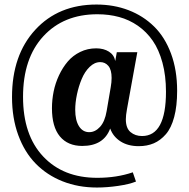

<svg xmlns="http://www.w3.org/2000/svg" viewBox="-20 -672 837 850"><path d="M409.2 158.2Q326.2 158.2 256.8 130.6Q187.5 103 137.9 52.2Q88.4 1.5 60.8 -74Q33.2 -149.4 33.2 -242.2Q33.2 -428.2 136 -540Q238.8 -651.9 407.2 -651.9Q483.9 -651.9 548.8 -627Q613.8 -602.1 661.9 -554.9Q710 -507.8 737.1 -434.8Q764.2 -361.8 764.2 -270Q764.2 -202.6 751.2 -154.1Q738.3 -105.5 714.4 -77.9Q690.4 -50.3 660.9 -37.6Q631.3 -24.9 594.2 -24.9Q546.4 -24.9 513.4 -46.1Q480.5 -67.4 467.8 -103Q439 -25.9 344.2 -25.9Q280.3 -25.9 245.1 -68.1Q210 -110.4 210 -192.9Q210 -230 217.5 -267.1Q225.1 -304.2 241.2 -338.6Q257.3 -373 280 -399.7Q302.7 -426.3 335.2 -442.1Q367.7 -458 405.8 -458Q439 -458 462.2 -443.4Q485.4 -428.7 490.2 -401.9L497.1 -440.9H587.9L542 -188Q537.1 -161.1 537.1 -144Q537.1 -104.5 557.9 -87.2Q578.6 -69.8 608.9 -69.8Q714.8 -69.8 714.8 -266.1Q714.8 -336.9 699.2 -394.5Q683.6 -452.1 656.2 -491.7Q628.9 -531.2 590.6 -557.9Q552.2 -584.5 507.3 -596.7Q462.4 -608.9 411.1 -608.9Q261.7 -608.9 171.9 -511.5Q82 -414.1 82 -243.2Q82 -74.2 170.9 20.5Q259.8 115.2 410.2 115.2Q497.1 115.2 567.9 90.8L582 131.8Q551.3 144 502.2 151.1Q453.1 158.2 409.2 158.2ZM375 -86.9Q401.4 -86.9 422.9 -110.4Q444.3 -133.8 452.1 -180.2L470.2 -286.1Q474.1 -307.6 474.1 -327.1Q474.1 -362.8 460 -379.9Q445.8 -397 423.8 -397Q398.4 -397 376.7 -375.7Q355 -354.5 341.6 -322Q328.1 -289.6 320.6 -253.7Q313 -217.8 313 -186Q313 -139.6 329.6 -113.3Q346.2 -86.9 375 -86.9Z"/></svg>

Font: Margherita Bold
Style: Regular
Weight: 700
Designer: James Puckett
Foundry: Dunwich Type Founders
Version: Version 1.008;hotconv 1.0.109;makeotfexe 2.5.65596